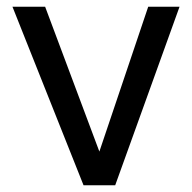

<svg xmlns="http://www.w3.org/2000/svg" viewBox="-20 -550 570 570"><path d="M17 -530H114L275 -100L420 -530H513L322 0H228Z"/></svg>

Font: Golos UI
Style: Regular
Weight: 400
Designer: A.Korolkova, Vitaly Kuzmin
Foundry: ParaType Ltd
Version: Version 2.000